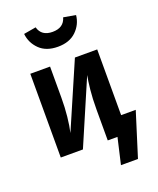

<svg xmlns="http://www.w3.org/2000/svg" viewBox="-172 -900 960 1170"><g transform="rotate(-20 307.5 -314.5)"><path d="M292.8 -640Q216.9 -640 173.8 -682.3Q130.8 -724.6 124.6 -784.1L204.1 -797.9Q221 -736.4 292.8 -736.4Q365.6 -736.4 382.6 -797.9L461.5 -784.1Q455.4 -724.6 411.8 -682.3Q368.2 -640 292.8 -640ZM605.6 -116.9 515.9 169.2H405.6L444.6 0H381.5V-201Q381.5 -271.3 387.4 -327.7Q393.3 -384.1 400 -417.4L220.5 0H76.9V-543.1H205.1V-340.5Q205.1 -278.5 199 -220Q192.8 -161.5 183.1 -120L366.2 -543.1H510.8V-116.9Z"/></g></svg>

Font: Fira Code SemiBold
Style: Regular
Weight: 600
Designer: Carrois Corporate, Edenspiekermann AG, Nikita Prokopov
Foundry: Carrois Corporate, Edenspiekermann AG, Nikita Prokopov
Version: Version 6.002